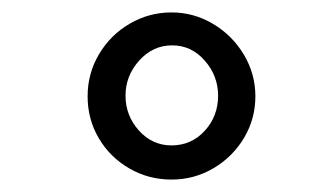

<svg xmlns="http://www.w3.org/2000/svg" viewBox="-20 -659 540 309"><path d="M121 -504Q121 -541 139.5 -572Q158 -603 189 -621Q220 -639 256 -639Q292 -639 323 -620.5Q354 -602 372.5 -571Q391 -540 391 -504Q391 -468 373 -437.5Q355 -407 324 -388.5Q293 -370 256 -370Q219 -370 188 -388Q157 -406 139 -436.5Q121 -467 121 -504ZM331 -505Q331 -537 309.5 -561.5Q288 -586 257 -586Q226 -586 204 -561.5Q182 -537 182 -505Q182 -473 203.5 -449Q225 -425 256 -425Q288 -425 309.5 -448.5Q331 -472 331 -505Z"/></svg>

Font: Vazir Code FD
Style: Code-FD
Weight: 400
Foundry: DejaVu fonts team - Redesigned by Saber Rastikerdar
Version: Version 1.1.2